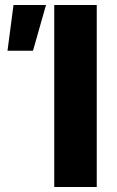

<svg xmlns="http://www.w3.org/2000/svg" viewBox="-20 -748 469 768"><path d="M10 -545 34 -728H164L112 -545ZM197 -728H367V0H197Z"/></svg>

Font: Murecho
Style: Bold
Weight: 700
Designer: Neil Summerour
Foundry: Positype
Version: Version 1.010; ttfautohint (v1.8.3)